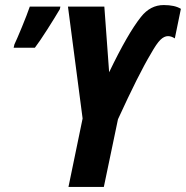

<svg xmlns="http://www.w3.org/2000/svg" viewBox="-20 -740 736 760"><path d="M307 -271 249 -714H393L412 -454Q486 -608 538 -673Q575 -720 628 -720Q672 -720 696 -705L672 -588Q658 -597 645 -597Q630 -597 615 -582.5Q600 -568 577 -527Q529 -447 447 -268L391 0H251ZM37 -564Q47 -585 67 -633.5Q87 -682 98 -714H219L217 -704Q197 -670 167 -623Q137 -576 118 -551H34Z"/></svg>

Font: Noto Sans Display Ex Bold Cond
Style: Italic
Weight: 800
Width: 3
Italic angle: -12°
Designer: Monotype Design team
Foundry: Monotype Imaging Inc.
Version: Version 1.000